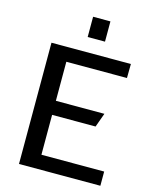

<svg xmlns="http://www.w3.org/2000/svg" viewBox="-137 -1044 908 1135"><g transform="rotate(15 317.0 -477.0)"><path d="M91 -742V0H589V-87H205V-331H471L502 -417H205V-656H576L577 -742ZM395 -954H289V-830H395Z"/></g></svg>

Font: Bisquit Text
Style: Regular
Weight: 400
Version: Version 1.004;Glyphs 3.2.3 (3260)